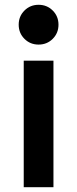

<svg xmlns="http://www.w3.org/2000/svg" viewBox="-20 -781 322 801"><path d="M141 -595Q106 -595 82 -619Q58 -643 58 -678Q58 -713 82 -737Q106 -761 141 -761Q176 -761 200 -737Q224 -713 224 -678Q224 -643 200 -619Q176 -595 141 -595ZM79 -528H203V0H79Z"/></svg>

Font: Afrihost Sans Med
Style: Regular
Weight: 500
Designer: Afrihost SP Pty Ltd
Version: Version 1.000